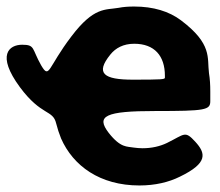

<svg xmlns="http://www.w3.org/2000/svg" viewBox="-57 -558 674 588"><path d="M541 -124C509 -159 509 -147 454 -120C433 -110 408 -104 379 -104C370 -104 361 -105 353 -106C332 -110 313 -104 276 -151C236 -203 265 -218 419 -218C572 -218 587 -221 587 -248V-278C587 -298 586 -316 583 -334C577 -381 594 -423 497 -496C461 -523 413 -538 354 -538C337 -538 321 -537 306 -534C266 -527 231 -538 162 -447C88 -350 95 -314 69 -358C40 -409 51 -421 11 -421C-29 -421 -69 -390 4 -291C70 -202 105 -223 115 -180C119 -164 124 -149 130 -134C167 -50 249 10 370 10C418 10 460 0 494 -17C581 -59 573 -89 541 -124ZM448 -326V-320C448 -315 439 -314 350 -314C261 -314 234 -333 281 -391C297 -411 321 -424 354 -424C416 -424 448 -387 448 -326Z"/></svg>

Font: Asimov Print
Style: A
Weight: 500
Designer: Google
Version: Version 2.000980: 2014